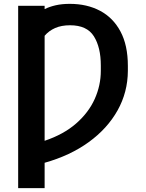

<svg xmlns="http://www.w3.org/2000/svg" viewBox="-20 -757 745 981"><path d="M208 -727.5V-710.4Q232.4 -722.7 264.4 -730Q296.4 -737.3 336.4 -737.3Q424.3 -737.3 491.2 -701.9Q558.1 -666.5 595.7 -595.9Q633.3 -525.4 633.3 -420.4V-395Q632.8 -286.1 580.8 -193.1Q528.8 -100.1 433.6 -31Q338.4 38.1 208 74.7V204.1H72.8V-727.5ZM208 -37.6Q305.2 -70.3 368.9 -126Q432.6 -181.6 463.9 -251.2Q495.1 -320.8 495.1 -395V-422.4Q495.1 -515.1 459.7 -571.5Q424.3 -627.9 337.9 -627.9Q293.9 -627.9 261.7 -613.8Q229.5 -599.6 208 -574.2Z"/></svg>

Font: Inter-SemiBold
Style: Regular
Weight: 600
Designer: Rasmus Andersson
Foundry: rsms
Version: Version 4.000;git-a52131595